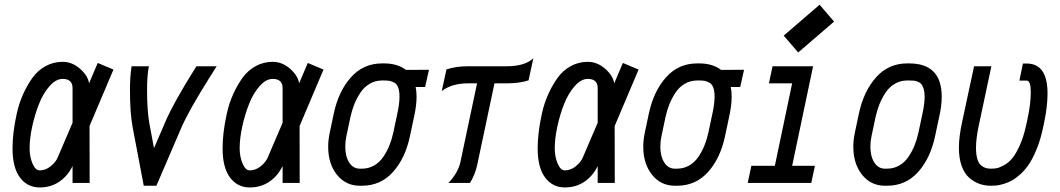

<svg xmlns="http://www.w3.org/2000/svg" viewBox="-20 -784 4542 823"><path d="M106.9 -148.4Q106.9 -111.8 119.4 -82.8Q131.8 -53.7 149.9 -53.7Q175.3 -53.7 196.8 -71Q218.3 -88.4 226.6 -107.4L291 -257.8V-406.2Q291 -445.8 248.5 -445.8Q219.7 -445.8 192.4 -414.8Q165 -383.8 147 -337.9Q128.9 -292 117.9 -241Q106.9 -189.9 106.9 -148.4ZM291 -72.3Q270.5 -29.8 234.1 -5.1Q197.8 19.5 149.9 19.5Q97.7 19.5 65.7 -22.9Q33.7 -65.4 33.7 -148.4Q33.7 -180.7 38.1 -217.8Q42.5 -254.9 52 -297.9Q61.5 -340.8 78.6 -379.2Q95.7 -417.5 118.4 -449.5Q141.1 -481.4 174.8 -500.2Q208.5 -519 248.5 -519Q289.1 -519 323 -489.3Q356.9 -459.5 361.8 -426.8L398.9 -514.2L466.3 -485.8L363.8 -243.7L364.3 0H291Z M615.7 -485.4Q610.4 -451.7 610.4 -396.5Q610.4 -311.5 620.1 -255.9L640.1 -148.9L690.4 -265.6Q725.1 -345.2 814 -487.3L821.8 -500H908.7L875.5 -447.3Q788.6 -309.1 756.8 -235.4L650.4 12.2H596.2L547.9 -242.2Q537.1 -302.7 537.1 -396.5Q537.1 -456.5 543.5 -496.1L543.9 -500H618.2Z M1007.3 -148.4Q1007.3 -111.8 1019.8 -82.8Q1032.2 -53.7 1050.3 -53.7Q1075.7 -53.7 1097.2 -71Q1118.7 -88.4 1127 -107.4L1191.4 -257.8V-406.2Q1191.4 -445.8 1148.9 -445.8Q1120.1 -445.8 1092.8 -414.8Q1065.4 -383.8 1047.4 -337.9Q1029.3 -292 1018.3 -241Q1007.3 -189.9 1007.3 -148.4ZM1191.4 -72.3Q1170.9 -29.8 1134.5 -5.1Q1098.1 19.5 1050.3 19.5Q998 19.5 966.1 -22.9Q934.1 -65.4 934.1 -148.4Q934.1 -180.7 938.5 -217.8Q942.9 -254.9 952.4 -297.9Q961.9 -340.8 979 -379.2Q996.1 -417.5 1018.8 -449.5Q1041.5 -481.4 1075.2 -500.2Q1108.9 -519 1148.9 -519Q1189.5 -519 1223.4 -489.3Q1257.3 -459.5 1262.2 -426.8L1299.3 -514.2L1366.7 -485.8L1264.2 -243.7L1264.6 0H1191.4Z M1761.7 -411.1Q1765.6 -393.1 1765.6 -369.1Q1765.6 -332 1754.9 -283.7L1737.3 -200.7Q1717.3 -105.5 1664.3 -46.6Q1611.3 12.2 1531.2 12.2H1522.5Q1461.9 12.2 1424.3 -34.9Q1386.7 -82 1386.7 -155.3Q1386.7 -183.6 1393.6 -216.3L1411.1 -299.3Q1431.6 -393.6 1484.6 -452.9Q1537.6 -512.2 1617.7 -512.2H1626.5Q1683.6 -512.2 1720.2 -484.4L1818.8 -484.9L1802.2 -411.1ZM1692.4 -369.6Q1692.4 -393.6 1687 -408.4Q1681.6 -423.3 1670.7 -429.4Q1659.7 -435.5 1650.6 -437.3Q1641.6 -439 1626.5 -439H1617.7Q1588.9 -439 1564.9 -425Q1541 -411.1 1525.1 -387.2Q1509.3 -363.3 1499 -337.9Q1488.8 -312.5 1482.4 -283.7L1464.8 -200.7Q1460 -177.7 1460 -155.3Q1460 -113.8 1476.8 -87.4Q1493.7 -61 1522.5 -61H1531.2Q1560.1 -61 1583.7 -74.7Q1607.4 -88.4 1623.3 -112.1Q1639.2 -135.7 1649.4 -161.4Q1659.7 -187 1666 -216.3L1683.6 -299.3Q1692.4 -340.3 1692.4 -369.6Z M1987.3 -500H2152.3Q2229.5 -500 2266.1 -534.2L2245.6 -439.5Q2207 -426.8 2152.3 -426.8H2099.6L2024.9 -74.2Q2016.1 -34.7 1994.6 0H1902.3Q1943.4 -43 1953.6 -89.8L2024.9 -426.8H1987.3Q1916.5 -426.8 1873.5 -393.6L1893.6 -486.3Q1933.1 -500 1987.3 -500Z M2357.9 -148.4Q2357.9 -111.8 2370.4 -82.8Q2382.8 -53.7 2400.9 -53.7Q2426.3 -53.7 2447.8 -71Q2469.2 -88.4 2477.5 -107.4L2542 -257.8V-406.2Q2542 -445.8 2499.5 -445.8Q2470.7 -445.8 2443.4 -414.8Q2416 -383.8 2397.9 -337.9Q2379.9 -292 2368.9 -241Q2357.9 -189.9 2357.9 -148.4ZM2542 -72.3Q2521.5 -29.8 2485.1 -5.1Q2448.7 19.5 2400.9 19.5Q2348.6 19.5 2316.7 -22.9Q2284.7 -65.4 2284.7 -148.4Q2284.7 -180.7 2289.1 -217.8Q2293.5 -254.9 2303 -297.9Q2312.5 -340.8 2329.6 -379.2Q2346.7 -417.5 2369.4 -449.5Q2392.1 -481.4 2425.8 -500.2Q2459.5 -519 2499.5 -519Q2540 -519 2574 -489.3Q2607.9 -459.5 2612.8 -426.8L2649.9 -514.2L2717.3 -485.8L2614.7 -243.7L2615.2 0H2542Z M3112.3 -411.1Q3116.2 -393.1 3116.2 -369.1Q3116.2 -332 3105.5 -283.7L3087.9 -200.7Q3067.9 -105.5 3014.9 -46.6Q2961.9 12.2 2881.8 12.2H2873Q2812.5 12.2 2774.9 -34.9Q2737.3 -82 2737.3 -155.3Q2737.3 -183.6 2744.1 -216.3L2761.7 -299.3Q2782.2 -393.6 2835.2 -452.9Q2888.2 -512.2 2968.3 -512.2H2977.1Q3034.2 -512.2 3070.8 -484.4L3169.4 -484.9L3152.8 -411.1ZM3043 -369.6Q3043 -393.6 3037.6 -408.4Q3032.2 -423.3 3021.2 -429.4Q3010.3 -435.5 3001.2 -437.3Q2992.2 -439 2977.1 -439H2968.3Q2939.5 -439 2915.5 -425Q2891.6 -411.1 2875.7 -387.2Q2859.9 -363.3 2849.6 -337.9Q2839.4 -312.5 2833 -283.7L2815.4 -200.7Q2810.5 -177.7 2810.5 -155.3Q2810.5 -113.8 2827.4 -87.4Q2844.2 -61 2873 -61H2881.8Q2910.6 -61 2934.3 -74.7Q2958 -88.4 2973.9 -112.1Q2989.7 -135.7 3000 -161.4Q3010.3 -187 3016.6 -216.3L3034.2 -299.3Q3043 -340.3 3043 -369.6Z M3401.4 -559.1 3339.4 -631.3 3493.2 -763.7 3555.2 -691.4ZM3457.5 0H3185.1L3200.7 -73.2H3301.3L3375.5 -426.8H3275.9L3291.5 -500H3465.3L3375.5 -73.2H3473.1Z M3877.4 -512.2Q4016.6 -512.2 4016.6 -369.6Q4016.6 -329.6 4005.9 -283.7L3988.3 -200.7Q3968.3 -105.5 3915.3 -46.6Q3862.3 12.2 3782.2 12.2H3773.4Q3712.9 12.2 3675.3 -34.9Q3637.7 -82 3637.7 -155.3Q3637.7 -183.6 3644.5 -216.3L3662.1 -299.3Q3682.6 -393.6 3735.6 -452.9Q3788.6 -512.2 3868.7 -512.2ZM3943.4 -369.6Q3943.4 -388.7 3939.5 -402.1Q3935.5 -415.5 3929.9 -422.6Q3924.3 -429.7 3914.6 -433.6Q3904.8 -437.5 3897.2 -438.2Q3889.6 -439 3877.4 -439H3868.7Q3839.8 -439 3815.9 -425Q3792 -411.1 3776.1 -387.2Q3760.3 -363.3 3750 -337.9Q3739.7 -312.5 3733.4 -283.7L3715.8 -200.7Q3710.9 -177.7 3710.9 -155.3Q3710.9 -113.8 3727.8 -87.4Q3744.6 -61 3773.4 -61H3782.2Q3811 -61 3834.7 -74.7Q3858.4 -88.4 3874.3 -112.1Q3890.1 -135.7 3900.4 -161.4Q3910.6 -187 3917 -216.3L3934.6 -299.3Q3943.4 -340.3 3943.4 -369.6Z M4174.8 -242.7Q4163.6 -189.5 4163.6 -150.9Q4163.6 -122.1 4169.2 -103Q4174.8 -84 4185.1 -75.4Q4195.3 -66.9 4205.1 -64Q4214.8 -61 4228 -61Q4240.7 -61 4252 -63Q4263.2 -64.9 4282.5 -75.2Q4301.8 -85.4 4317.6 -103.8Q4333.5 -122.1 4350.3 -158.9Q4367.2 -195.8 4378.4 -246.6L4383.3 -269Q4398.4 -338.4 4398.4 -387.7Q4398.4 -438.5 4380.9 -438.5H4349.6L4364.7 -511.7H4380.9Q4470.2 -511.7 4470.2 -383.3Q4470.2 -325.7 4454.6 -253.4L4449.7 -231Q4439.5 -183.6 4423.8 -145.3Q4408.2 -106.9 4391.8 -82Q4375.5 -57.1 4355.5 -38.8Q4335.4 -20.5 4318.6 -11Q4301.8 -1.5 4282.7 4.2Q4263.7 9.8 4252 11Q4240.2 12.2 4228 12.2Q4200.7 12.2 4177.2 3.7Q4153.8 -4.9 4133.5 -22.9Q4113.3 -41 4101.8 -73.7Q4090.3 -106.4 4090.3 -150.9Q4090.3 -196.8 4103.5 -258.3L4155.3 -500H4229.5Z"/></svg>

Font: Anka/Coder Narrow
Style: Italic
Weight: 400
Width: 3
Italic angle: -12°
Monospace: yes
Version: Version 001.100